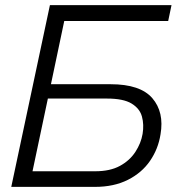

<svg xmlns="http://www.w3.org/2000/svg" viewBox="-20 -730 701 750"><path d="M24 0 175 -710H650L637 -648H231L179 -401H412Q528 -401 575 -346.5Q622 -292 607 -205Q598 -148 566 -101.5Q534 -55 479.5 -27.5Q425 0 351 0ZM107 -61H352Q410 -61 448.5 -82Q487 -103 509 -137Q531 -171 537 -207Q543 -243 534.5 -274.5Q526 -306 494 -325.5Q462 -345 398 -345H167Z"/></svg>

Font: Raleway
Style: Italic
Weight: 400
Italic angle: -12°
Designer: Matt McInerney, Pablo Impallari, Rodrigo Fuenzalida
Foundry: Matt McInerney, Pablo Impallari, Rodrigo Fuenzalida
Version: Version 4.026